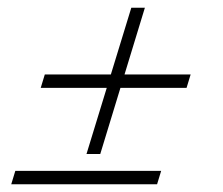

<svg xmlns="http://www.w3.org/2000/svg" viewBox="-20 -475 574 495"><path d="M318.5 -455H353.5L238.5 -78H203ZM95.5 -283H471.5L461 -248.5H85ZM19.5 -34.5H395.5L385 0H9Z"/></svg>

Font: Newsreader Light
Style: Italic
Weight: 300
Italic angle: -17°
Designer: Hugues Gentile
Foundry: Production Type
Version: Version 1.003